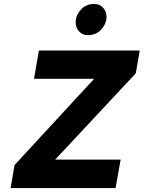

<svg xmlns="http://www.w3.org/2000/svg" viewBox="-20 -957 731 977"><path d="M429 -778Q400 -778 382.5 -797Q365 -816 365 -844Q365 -864 373 -880.5Q381 -897 393.5 -910Q406 -923 423 -930Q440 -937 458 -937Q487 -937 504.5 -918Q522 -899 522 -871Q522 -852 514 -835Q506 -818 493.5 -805Q481 -792 464 -785Q447 -778 429 -778ZM54 -117 459 -556H153L178 -700H691L671 -584L261 -145H594L568 0H34Z"/></svg>

Font: Overpass Heavy
Style: Italic
Weight: 900
Italic angle: -10°
Designer: Delve Withrington, Dave Bailey
Foundry: Delve Fonts
Version: Version 3.000;DELV;Overpass